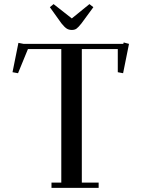

<svg xmlns="http://www.w3.org/2000/svg" viewBox="-20 -916 703 936"><path d="M41 -564 69.8 -707 95.2 -702.1H581.1L583 -709L608.9 -702.1L580.1 -559.1L554.2 -564V-676.8H378.9V-25.9H460.9V0H231V-25.9H278.8V-676.8H116.2L67.9 -559.1ZM223.1 -880.9 241.2 -896 330.1 -826.2 416 -896 435.1 -880.9 377 -801.8Q361.8 -782.7 353 -776.4Q344.2 -770 330.1 -770Q315.4 -770 304.9 -776.9Q294.4 -783.7 279.8 -801.8Z"/></svg>

Font: Dehuti
Style: Bold
Weight: 700
Version: Version 1.2